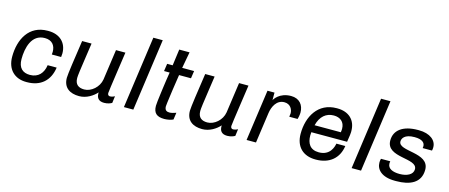

<svg xmlns="http://www.w3.org/2000/svg" viewBox="-47 -1281 4334 1852"><g transform="rotate(15 2120.5 -355.0)"><path d="M317 -521H309C124 -521 42 -366 42 -191C42 -63 120 10 235 10H243C376 10 465 -64 484 -200H394C383 -121 337 -65 252 -65C180 -65 135 -104 135 -192C135 -303 168 -446 301 -446C374 -446 408 -400 408 -337C408 -328 407 -319 406 -310H499C501 -323 502 -335 502 -346C502 -454 429 -521 317 -521Z M1087 -511H993L950 -207C937 -127 864 -65 794 -65C738 -65 701 -90 701 -155C700 -172 712 -261 725 -346L749 -511H655C629 -337 604 -165 604 -131C604 -32 671 10 763 10C836 10 900 -32 937 -74V-64C937 -24 954 10 1013 10C1049 10 1077 -2 1090 -10L1099 -79C1088 -72 1067 -65 1052 -65C1039 -65 1028 -73 1028 -92C1027 -95 1042 -200 1057 -304Z M1404 -720H1310L1209 0H1303Z M1684 -674H1581L1559 -511H1504L1493 -436H1549C1540 -379 1532 -328 1526 -281L1518 -221C1510 -162 1504 -109 1504 -93C1504 -20 1539 10 1614 10C1643 10 1679 3 1702 -8L1712 -78C1695 -71 1663 -63 1648 -63C1624 -63 1598 -69 1598 -112C1598 -120 1604 -169 1612 -225L1620 -283C1626 -329 1634 -380 1643 -436H1762L1773 -511H1654Z M2316 -511H2222L2179 -207C2166 -127 2093 -65 2023 -65C1967 -65 1930 -90 1930 -155C1929 -172 1941 -261 1954 -346L1978 -511H1884C1858 -337 1833 -165 1833 -131C1833 -32 1900 10 1992 10C2065 10 2129 -32 2166 -74V-64C2166 -24 2183 10 2242 10C2278 10 2306 -2 2319 -10L2328 -79C2317 -72 2296 -65 2281 -65C2268 -65 2257 -73 2257 -92C2256 -95 2271 -200 2286 -304Z M2740 -521C2624 -521 2579 -443 2576 -435V-511H2506L2434 0H2528L2571 -305C2580 -369 2615 -446 2693 -446C2755 -446 2778 -395 2778 -358C2778 -353 2778 -350 2774 -323H2857C2860 -328 2868 -368 2868 -389C2868 -465 2824 -521 2740 -521Z M3202 -521H3195C3010 -521 2922 -366 2922 -193C2922 -62 3002 10 3123 10H3127C3264 10 3352 -66 3369 -190H3280C3274 -157 3250 -65 3137 -65C3049 -65 3016 -123 3016 -202C3016 -213 3017 -223 3018 -234H3375C3385 -294 3388 -321 3388 -333V-344C3388 -455 3315 -521 3202 -521ZM3187 -446C3250 -446 3296 -411 3296 -343C3296 -335 3296 -327 3293 -307H3031C3054 -400 3111 -446 3187 -446Z M3678 -720H3584L3483 0H3577Z M4016 -521H4007C3858 -521 3774 -458 3774 -355C3774 -180 4076 -261 4076 -147C4076 -93 4016 -65 3944 -65C3876 -65 3824 -86 3824 -137V-144C3824 -147 3825 -152 3826 -160H3733C3733 -157 3728 -144 3728 -121C3728 -53 3784 10 3916 10H3931C4064 10 4173 -35 4173 -168C4173 -343 3871 -269 3871 -371C3871 -398 3891 -446 3993 -446C4072 -446 4097 -416 4097 -383C4097 -378 4095 -370 4095 -364H4188C4191 -373 4192 -387 4192 -398C4192 -466 4128 -521 4016 -521Z"/></g></svg>

Font: Chivo
Style: Italic
Weight: 400
Italic angle: -8°
Designer: Hector Gatti
Foundry: Omnibus-Type
Version: Version 1.003;PS 001.003;hotconv 1.0.70;makeotf.lib2.5.58329